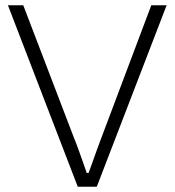

<svg xmlns="http://www.w3.org/2000/svg" viewBox="-20 -706 660 726"><path d="M274 0 10 -686H68L260 -184Q268 -165 276.5 -141Q285 -117 293.5 -93.5Q302 -70 308 -52H315Q322 -70 330 -93.5Q338 -117 347 -141Q356 -165 363 -184L552 -686H610L346 0Z"/></svg>

Font: Archivo Thin
Style: Regular
Weight: 250
Designer: Hector Gatti
Foundry: Omnibus-Type
Version: Version 2.001